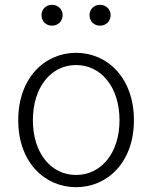

<svg xmlns="http://www.w3.org/2000/svg" viewBox="-20 -767 634 800"><path d="M297 13C426 13 538 -89 538 -266C538 -444 426 -547 297 -547C168 -547 56 -444 56 -266C56 -89 168 13 297 13ZM297 -38C192 -38 117 -130 117 -266C117 -403 192 -496 297 -496C402 -496 478 -403 478 -266C478 -130 402 -38 297 -38ZM197 -660C222 -660 241 -679 241 -704C241 -728 222 -747 197 -747C171 -747 153 -728 153 -704C153 -679 171 -660 197 -660ZM397 -660C422 -660 441 -679 441 -704C441 -728 422 -747 397 -747C371 -747 353 -728 353 -704C353 -679 371 -660 397 -660Z"/></svg>

Font: Noto Sans SC Light
Style: Regular
Weight: 300
Designer: Ryoko NISHIZUKA 西塚涼子 (kana, bopomofo & ideographs); Paul D. Hunt (Latin, Greek & Cyrillic); Sandoll Communications 산돌커뮤니
Foundry: Adobe
Version: Version 2.004;hotconv 1.0.118;makeotfexe 2.5.65603